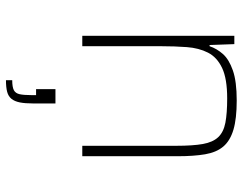

<svg xmlns="http://www.w3.org/2000/svg" viewBox="-105 -453 814 644"><g transform="rotate(90 302.0 -131.0)"><path d="M100 0V-510H128L131 -427H135Q143 -451 161 -471.5Q179 -492 216 -505Q253 -518 317 -518Q378 -518 415 -507Q452 -496 471.5 -473Q491 -450 497.5 -412Q504 -374 504 -320V0H469V-315Q469 -371 463 -404.5Q457 -438 440 -456Q423 -474 391.5 -480Q360 -486 310 -486Q244 -486 208 -469Q172 -452 156.5 -421.5Q141 -391 138 -350.5Q135 -310 135 -264V0ZM249 256V235Q272 235 282.5 229.5Q293 224 296 210Q299 196 299 172V155H279V90H327V165Q327 192 323.5 209.5Q320 227 311.5 237.5Q303 248 288 252Q273 256 249 256Z"/></g></svg>

Font: Saira Thin
Style: Regular
Weight: 100
Designer: Hector Gatti with collaboration of the Omnibus-Type team
Foundry: Omnibus-Type
Version: Version 1.101